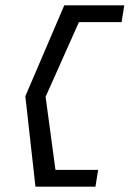

<svg xmlns="http://www.w3.org/2000/svg" viewBox="-20 -630 486 720"><path d="M113 70H338L348 7H188L151 -267L276 -547H436L446 -610H221L75 -269Z"/></svg>

Font: Charger Pro
Style: LitObl
Weight: 300
Designer: Jasper
Foundry: Cannot Into Space Fonts
Version: Version 1.09